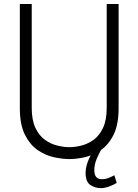

<svg xmlns="http://www.w3.org/2000/svg" viewBox="-20 -790 698 968"><path d="M330 12Q295 12 252.2 2.8Q209.5 -6.5 170.2 -33.2Q131 -60 105.5 -111Q80 -162 80 -245V-770H140V-247Q140 -184 158.8 -144.8Q177.5 -105.5 207.2 -84.5Q237 -63.5 269.8 -55.8Q302.5 -48 330 -48Q357 -48 389.2 -55.8Q421.5 -63.5 451 -84.5Q480.5 -105.5 499.2 -144.8Q518 -184 518 -247V-770H578V-245Q578 -162 552.8 -111Q527.5 -60 488.2 -33.2Q449 -6.5 406.5 2.8Q364 12 330 12ZM487 158.5Q460 158.5 435.8 142.8Q411.5 127 411.5 81.5Q411.5 50.5 427.2 14.2Q443 -22 459.5 -49.5L490.5 -36.5Q478.5 -15 467 12.2Q455.5 39.5 455.5 67.5Q455.5 113.5 493 113.5Q511 113.5 527.8 107Q544.5 100.5 556.5 93.5L568.5 132Q556.5 140 533 149.2Q509.5 158.5 487 158.5Z"/></svg>

Font: Junction Light
Style: Regular
Weight: 300
Designer: Caroline Hadilaksono
Foundry: Caroline Hadilaksono, Tyler Finck, The League of Moveable Type
Version: Version 2.000; ttfautohint (v1.8.3)